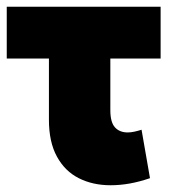

<svg xmlns="http://www.w3.org/2000/svg" viewBox="-20 -535 512 569"><path d="M308 14Q255 14 213.8 -6.8Q172.5 -27.5 148.8 -70.8Q125 -114 125 -180V-361.5H0V-515H456V-361.5H307V-208.5Q307 -172.5 320.8 -157.5Q334.5 -142.5 358.5 -142.5Q368 -142.5 378.2 -144.8Q388.5 -147 399.5 -150.5L424.5 -7Q394 3.5 364.8 8.8Q335.5 14 308 14Z"/></svg>

Font: Geologica Roman ExtraBold
Style: Regular
Weight: 800
Designer: Sindre Bremnes, Frode Helland
Foundry: Monokrom Skriftforlag AS
Version: Version 1.010;gftools[0.9.28]